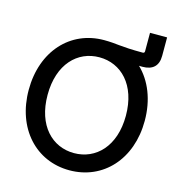

<svg xmlns="http://www.w3.org/2000/svg" viewBox="-123 -952 994 1070"><g transform="rotate(15 374.5 -417.0)"><path d="M374 11.7C567.9 11.7 709 -140.6 709 -363.3C709 -484.4 667.5 -585 598.6 -651.4C605 -651.4 611.3 -650.9 618.2 -650.9C676.3 -650.9 709 -679.2 709 -737.8V-844.7H610.4V-737.8C610.4 -731.4 606.4 -727.5 600.1 -727.5C465.8 -727.5 449.7 -739.3 374 -739.3C180.2 -739.3 39.6 -586.9 39.6 -363.3C39.6 -141.1 180.2 11.7 374 11.7ZM374 -87.4C248.5 -87.4 148.4 -186 148.4 -363.3C148.4 -541.5 248.5 -640.1 374 -640.1C499.5 -640.1 600.1 -541.5 600.1 -363.3C600.1 -186 499.5 -87.4 374 -87.4Z"/></g></svg>

Font: Inteeer Medium
Style: Regular
Weight: 500
Designer: Rasmus Andersson
Foundry: rsms
Version: Version 4.001;Glyphs 3.4 (3402)